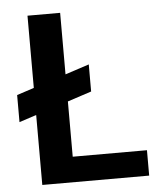

<svg xmlns="http://www.w3.org/2000/svg" viewBox="-51 -746 683 791"><g transform="rotate(-5 290.5 -350.0)"><path d="M21 -266V-378L326 -478V-366ZM92 0V-700H227V-105H534V0Z"/></g></svg>

Font: DM Sans 20pt
Style: Bold
Weight: 700
Version: Version 4.004;gftools[0.9.30]